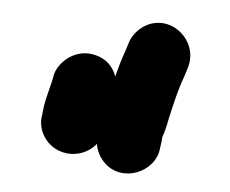

<svg xmlns="http://www.w3.org/2000/svg" viewBox="-34 -710 443 370"><g transform="rotate(5 187.5 -525.5)"><path d="M161 -430C163 -417 169 -405 179 -395C215 -359 279 -385 283 -433L285 -447C285 -450 285 -453 286 -456C289 -464 292 -476 295 -492C301 -519 308 -549 317 -573L323 -592C334 -630 309 -661 282 -670C245 -682 213 -656 205 -629L199 -610C194 -597 190 -582 186 -567C185 -565 185 -563 185 -562C178 -582 164 -595 144 -600C107 -610 75 -584 67 -557C64 -537 57 -518 53 -494L51 -477C48 -460 52 -445 62 -431C86 -399 135 -398 161 -430Z"/></g></svg>

Font: Electronic
Style: Thk
Weight: 900
Version: Version 1.011